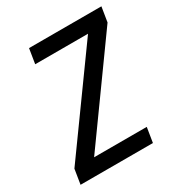

<svg xmlns="http://www.w3.org/2000/svg" viewBox="-172 -857 921 979"><g transform="rotate(-30 288.0 -367.5)"><path d="M19 0H445L459 -87H149L552 -648L566 -735H140L126 -648H437L33 -87Z"/></g></svg>

Font: Iosevka Sparkle Medium Oblique
Style: Regular
Weight: 500
Italic angle: -9°
Designer: Belleve Invis
Foundry: Belleve Invis
Version: Version 4.5.0; ttfautohint (v1.8.3)